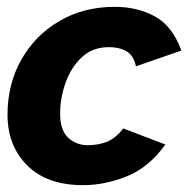

<svg xmlns="http://www.w3.org/2000/svg" viewBox="-20 -530 571 562"><path d="M223 12Q118 12 60 -45.5Q2 -103 2 -194Q2 -284 42.5 -355.5Q83 -427 154 -468.5Q225 -510 316 -510Q381 -510 432.5 -482.5Q484 -455 511 -382L378 -336Q371 -368 350 -380Q329 -392 299 -392Q251 -392 219.5 -362.5Q188 -333 172 -288Q156 -243 156 -198Q156 -148 180 -126.5Q204 -105 236 -105Q268 -105 293 -115Q318 -125 341 -154L464 -107Q416 -40 351.5 -14Q287 12 223 12Z"/></svg>

Font: Atkinson Hyperlegible
Style: Bold Italic
Weight: 700
Italic angle: -12°
Designer: Elliott Scott, Megan Eiswerth, Linus Boman, Theodore Petrosky
Foundry: Braille Institute
Version: Version 1.006; ttfautohint (v1.8.3)